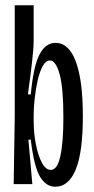

<svg xmlns="http://www.w3.org/2000/svg" viewBox="-20 -700 358 730"><path d="M190 10Q155 10 132 -28.5Q109 -67 97 -169H88L103 0H32L36 -255V-680H108V-547Q108 -518 102 -465Q96 -412 86 -341H97Q107 -448 130 -492.5Q153 -537 191 -537Q242 -537 268.5 -465.5Q295 -394 295 -258Q295 -121 268 -55.5Q241 10 190 10ZM173 -54Q198 -54 209.5 -106.5Q221 -159 221 -253Q221 -367 206.5 -418.5Q192 -470 170 -470Q154 -470 142.5 -449Q131 -428 123.5 -395.5Q116 -363 112 -327Q108 -291 108 -262V-241Q108 -194 116.5 -151Q125 -108 139.5 -81Q154 -54 173 -54Z"/></svg>

Font: Bricolage Grotesque 96pt Condensed Light
Style: Regular
Weight: 300
Width: 3
Designer: Mathieu Triay
Foundry: Atelier Triay
Version: Version 1.001; ttfautohint (v1.8.4.7-5d5b);gftools[0.9.33.de